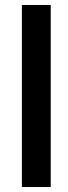

<svg xmlns="http://www.w3.org/2000/svg" viewBox="-20 -752 274 772"><path d="M68 0H184V-732H68Z"/></svg>

Font: Exo
Style: Demi Bold
Weight: 600
Designer: Natanael Gama
Version: Version 1.00